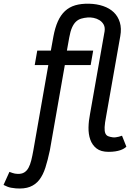

<svg xmlns="http://www.w3.org/2000/svg" viewBox="-80 -829 750 1059"><path d="M505.5 -188Q498 -149.5 497 -127.5Q496 -105.5 501 -93.8Q506 -82 516.5 -77.8Q527 -73.5 542.5 -71.5Q550 -70.5 559 -71.8Q568 -73 575.5 -75Q584.5 -77 593 -80.5L617 -20Q611.5 -14.5 603.2 -9.5Q595 -4.5 583.2 -0.5Q571.5 3.5 555.5 6Q539.5 8.5 518.5 8.5Q476.5 8.5 452.5 -10.2Q428.5 -29 418 -59Q407.5 -89 408.2 -126Q409 -163 416.5 -200L497 -657Q500 -679 491.5 -694Q483 -709 468.2 -718Q453.5 -727 435.8 -730.5Q418 -734 403 -732.5Q384 -731 368 -726.2Q352 -721.5 339.5 -710Q327 -698.5 317.5 -677.5Q308 -656.5 302 -622.5L289 -550H434L420 -470H277.5L195 0Q183.5 54.5 170.5 95.2Q157.5 136 136.8 162.8Q116 189.5 85 201.5Q54 213.5 7.5 210Q-22.5 207.5 -38.8 200.8Q-55 194 -60.5 191L-28 119Q-22.5 121 -10.5 125.2Q1.5 129.5 16.5 130Q39 131 53.5 122.2Q68 113.5 77.2 96.5Q86.5 79.5 92.5 55.2Q98.5 31 104 0L186.5 -470H111.5L125.5 -550H200.5L214.5 -627.5Q223.5 -676 239 -710.8Q254.5 -745.5 278.2 -767.8Q302 -790 335 -799.8Q368 -809.5 411.5 -808.5Q454 -807.5 489.2 -795.5Q524.5 -783.5 547.8 -761Q571 -738.5 581 -705.5Q591 -672.5 583.5 -630Z"/></svg>

Font: B612
Style: Italic
Weight: 400
Italic angle: -10°
Designer: Nicolas Chauveau, Thomas Paillot, Jonathan Favre-Lamarine, Jean-Luc Vinot
Foundry: AIRBUS
Version: Version 1.008